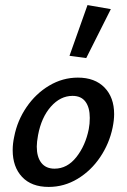

<svg xmlns="http://www.w3.org/2000/svg" viewBox="-20 -731 500 757"><path d="M254 -511 325 -711 417 -695 320 -502ZM30 -139Q30 -165 36 -192Q48 -255 84.5 -308.5Q121 -362 174 -393.5Q227 -425 287 -425Q354 -425 392 -386Q430 -347 430 -281Q430 -257 424 -228Q411 -165 375 -111.5Q339 -58 286 -26Q233 6 172 6Q104 6 67 -33.5Q30 -73 30 -139ZM330 -222Q334 -243 334 -266Q334 -307 317 -330Q300 -353 266 -353Q218 -353 180.5 -310.5Q143 -268 130 -198Q125 -171 125 -153Q125 -112 143 -89Q161 -66 195 -66Q245 -66 281 -111.5Q317 -157 330 -222Z"/></svg>

Font: Ysabeau Infant Semibold
Style: Italic
Weight: 600
Italic angle: -12°
Designer: Christian Thalmann (Catharsis Fonts)
Version: Version 0.003